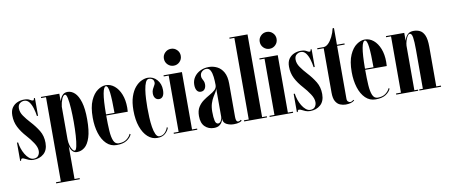

<svg xmlns="http://www.w3.org/2000/svg" viewBox="-81 -1096 3966 1692"><g transform="rotate(-10 1902.0 -250.0)"><path d="M143 11Q120.5 11 102.2 3.8Q84 -3.5 70.2 -11Q56.5 -18.5 46.5 -18.5Q35 -18.5 33 0H25V-163.5H35Q38 -138 47.5 -109.2Q57 -80.5 72 -55.5Q87 -30.5 105.8 -14.8Q124.5 1 145.5 1Q175 1 188.2 -17Q201.5 -35 201.5 -59Q201.5 -92.5 175.2 -132Q149 -171.5 118.5 -205Q74 -254 50 -301.8Q26 -349.5 26 -406.5Q26 -450.5 45 -476.8Q64 -503 92.8 -514.8Q121.5 -526.5 151 -526.5Q184.5 -526.5 201.5 -515.8Q218.5 -505 228.5 -505Q235 -505 237 -510.2Q239 -515.5 240 -523.5H249V-364.5H239Q234.5 -399 224 -434Q213.5 -469 195.8 -492.5Q178 -516 151 -516Q130.5 -516 112.2 -502Q94 -488 94 -457.5Q94 -423 117.8 -388.8Q141.5 -354.5 173.5 -320Q215 -275 243.8 -227.8Q272.5 -180.5 272.5 -118.5Q272.5 -54 235.2 -21.5Q198 11 143 11Z M303 250V240H346.5V-513.5H303V-523.5H467.5V-454.5Q471 -468 478.8 -484.8Q486.5 -501.5 501.5 -514Q516.5 -526.5 542 -526.5Q575.5 -526.5 604.8 -499.5Q634 -472.5 652 -413.5Q670 -354.5 670 -259Q670 -156.5 651 -97.8Q632 -39 601 -14.5Q570 10 534 10Q512 10 498.8 -1Q485.5 -12 478.5 -27.2Q471.5 -42.5 469 -55V240H514.5V250ZM514.5 -6Q526.5 -6 534.2 -41.2Q542 -76.5 545.8 -133.8Q549.5 -191 549.5 -257.5Q549.5 -319.5 546 -376.5Q542.5 -433.5 535 -469.8Q527.5 -506 515.5 -506Q499 -506 486 -474.8Q473 -443.5 469 -407V-114.5Q469.5 -86.5 476.2 -61.8Q483 -37 493.5 -21.5Q504 -6 514.5 -6Z M888 10Q834.5 10 797 -26.5Q759.5 -63 740 -125Q720.5 -187 720.5 -263.5Q720.5 -358.5 746.2 -416.2Q772 -474 809.8 -500.2Q847.5 -526.5 882.5 -526.5Q925.5 -526.5 960.2 -497.8Q995 -469 1015.2 -418Q1035.5 -367 1035.5 -299.5Q1035.5 -280.5 1034 -262.5H841Q841 -183.5 844.8 -125Q848.5 -66.5 862.8 -34.2Q877 -2 908 -2Q953 -2 979.8 -22.8Q1006.5 -43.5 1016 -68L1024 -62Q1012 -33.5 979.2 -11.8Q946.5 10 888 10ZM882.5 -517Q863.5 -517 852.5 -457.5Q841.5 -398 841 -272.5H917Q917 -393 909.8 -455Q902.5 -517 882.5 -517Z M1251 10.5Q1204 10.5 1166.5 -23Q1129 -56.5 1107 -118.2Q1085 -180 1085 -264.5Q1085 -336.5 1101.8 -386.5Q1118.5 -436.5 1145 -467.5Q1171.5 -498.5 1201.8 -512.5Q1232 -526.5 1259 -526.5Q1307.5 -526.5 1340.2 -489.8Q1373 -453 1373 -397.5Q1373 -359.5 1360.2 -341.8Q1347.5 -324 1326 -324Q1305 -324 1292 -339.5Q1279 -355 1279 -382.5Q1279 -403 1287 -419.8Q1295 -436.5 1303.2 -449.5Q1311.5 -462.5 1311.5 -472Q1311.5 -494.5 1299 -505Q1286.5 -515.5 1267 -515.5Q1248.5 -515.5 1237.2 -490.5Q1226 -465.5 1220 -426.8Q1214 -388 1212 -345.5Q1210 -303 1210 -268Q1210 -227.5 1212 -181.2Q1214 -135 1220.5 -94Q1227 -53 1239.2 -27Q1251.5 -1 1272 -1Q1303 -1 1323.2 -23.8Q1343.5 -46.5 1348 -67L1357.5 -63Q1347 -33 1321.2 -11.2Q1295.5 10.5 1251 10.5Z M1504.5 -591.5Q1473 -591.5 1450.8 -613.5Q1428.5 -635.5 1428.5 -667.5Q1428.5 -698.5 1450.8 -720.5Q1473 -742.5 1504.5 -742.5Q1535.5 -742.5 1557.5 -720.5Q1579.5 -698.5 1579.5 -667.5Q1579.5 -635.5 1557.5 -613.5Q1535.5 -591.5 1504.5 -591.5ZM1400 0V-10H1444.5V-513.5H1400V-523.5H1564.5V-10H1610V0Z M1757.5 10.5Q1709.5 10.5 1677.2 -21Q1645 -52.5 1645 -115.5Q1645 -164 1664.5 -195Q1684 -226 1712.5 -246.5Q1741 -267 1769.5 -282.8Q1798 -298.5 1817.5 -316.2Q1837 -334 1837 -360.5Q1837 -397 1833 -432.5Q1829 -468 1817 -491Q1805 -514 1780.5 -514Q1759.5 -514 1741.8 -499.2Q1724 -484.5 1724 -458.5Q1724 -445 1729.8 -434.2Q1735.5 -423.5 1741 -411.5Q1746.5 -399.5 1746.5 -382.5Q1746.5 -356.5 1734.2 -340.2Q1722 -324 1699 -324Q1676.5 -324 1664.2 -342.5Q1652 -361 1652 -393.5Q1652 -431.5 1672 -461.5Q1692 -491.5 1726.5 -509Q1761 -526.5 1805 -526.5Q1843.5 -526.5 1878.2 -509.5Q1913 -492.5 1935 -453.8Q1957 -415 1957 -350V-52.5Q1957 -8.5 1978.5 -8.5Q1985 -8.5 1992.2 -12.2Q1999.5 -16 2003 -19.5L2008.5 -10.5Q2004 -5 1985.5 1.8Q1967 8.5 1936.5 8.5Q1900.5 8.5 1871.2 -6.5Q1842 -21.5 1841.5 -57Q1839.5 -44 1831.2 -28.2Q1823 -12.5 1805.5 -1Q1788 10.5 1757.5 10.5ZM1802 -22Q1816.5 -22 1826.8 -39.8Q1837 -57.5 1837 -74V-330Q1835.5 -316 1824.8 -299Q1814 -282 1800.5 -259.5Q1787 -237 1777 -206Q1767 -175 1767 -132.5Q1767 -80.5 1774 -51.2Q1781 -22 1802 -22Z M2029 0V-10H2072V-740H2029V-750H2191.5V-10H2234V0Z M2362 -591.5Q2330.5 -591.5 2308.2 -613.5Q2286 -635.5 2286 -667.5Q2286 -698.5 2308.2 -720.5Q2330.5 -742.5 2362 -742.5Q2393 -742.5 2415 -720.5Q2437 -698.5 2437 -667.5Q2437 -635.5 2415 -613.5Q2393 -591.5 2362 -591.5ZM2257.5 0V-10H2302V-513.5H2257.5V-523.5H2422V-10H2467.5V0Z M2619 11Q2596.5 11 2578.2 3.8Q2560 -3.5 2546.2 -11Q2532.5 -18.5 2522.5 -18.5Q2511 -18.5 2509 0H2501V-163.5H2511Q2514 -138 2523.5 -109.2Q2533 -80.5 2548 -55.5Q2563 -30.5 2581.8 -14.8Q2600.5 1 2621.5 1Q2651 1 2664.2 -17Q2677.5 -35 2677.5 -59Q2677.5 -92.5 2651.2 -132Q2625 -171.5 2594.5 -205Q2550 -254 2526 -301.8Q2502 -349.5 2502 -406.5Q2502 -450.5 2521 -476.8Q2540 -503 2568.8 -514.8Q2597.5 -526.5 2627 -526.5Q2660.5 -526.5 2677.5 -515.8Q2694.5 -505 2704.5 -505Q2711 -505 2713 -510.2Q2715 -515.5 2716 -523.5H2725V-364.5H2715Q2710.5 -399 2700 -434Q2689.5 -469 2671.8 -492.5Q2654 -516 2627 -516Q2606.5 -516 2588.2 -502Q2570 -488 2570 -457.5Q2570 -423 2593.8 -388.8Q2617.5 -354.5 2649.5 -320Q2691 -275 2719.8 -227.8Q2748.5 -180.5 2748.5 -118.5Q2748.5 -54 2711.2 -21.5Q2674 11 2619 11Z M2937 9Q2912 9 2887.5 -1Q2863 -11 2847.2 -38Q2831.5 -65 2831.5 -116.5V-513.5H2775V-523.5H2831.5Q2853.5 -523.5 2874.8 -544Q2896 -564.5 2913.2 -598.8Q2930.5 -633 2939.5 -673H2951.5V-523.5H3019V-513.5H2951.5V-40.5Q2951.5 -21.5 2961.5 -13.8Q2971.5 -6 2979.5 -6Q2988.5 -6 2997.8 -11.5Q3007 -17 3010.5 -20.5L3016 -14Q2990.5 9 2937 9Z M3205.5 10Q3152 10 3114.5 -26.5Q3077 -63 3057.5 -125Q3038 -187 3038 -263.5Q3038 -358.5 3063.8 -416.2Q3089.5 -474 3127.2 -500.2Q3165 -526.5 3200 -526.5Q3243 -526.5 3277.8 -497.8Q3312.5 -469 3332.8 -418Q3353 -367 3353 -299.5Q3353 -280.5 3351.5 -262.5H3158.5Q3158.5 -183.5 3162.2 -125Q3166 -66.5 3180.2 -34.2Q3194.5 -2 3225.5 -2Q3270.5 -2 3297.2 -22.8Q3324 -43.5 3333.5 -68L3341.5 -62Q3329.5 -33.5 3296.8 -11.8Q3264 10 3205.5 10ZM3200 -517Q3181 -517 3170 -457.5Q3159 -398 3158.5 -272.5H3234.5Q3234.5 -393 3227.2 -455Q3220 -517 3200 -517Z M3390 0V-10H3434V-513.5H3390V-523.5H3554V-452.5Q3558.5 -469 3567.2 -486Q3576 -503 3592.8 -514.8Q3609.5 -526.5 3638.5 -526.5Q3669 -526.5 3694.2 -514Q3719.5 -501.5 3734.8 -466.8Q3750 -432 3750 -365V-10H3791.5V0H3597.5V-10H3630V-359Q3630 -434 3624 -470.5Q3618 -507 3600 -507Q3589 -507 3578.8 -490.5Q3568.5 -474 3561.8 -451Q3555 -428 3554 -408.5V-10H3586.5V0Z"/></g></svg>

Font: Imbue 100pt
Style: Bold
Weight: 700
Designer: Tyler Finck
Foundry: Etcetera Type Company
Version: Version 1.102; ttfautohint (v1.8.3)